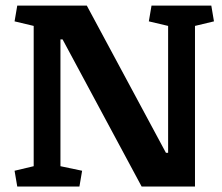

<svg xmlns="http://www.w3.org/2000/svg" viewBox="-20 -681 811 701"><path d="M103 -586.4 33.2 -603 43 -660.6H296.9L585.9 -123H593.8V-586.4L523.4 -603L533.2 -660.6H751.5L761.2 -603L691.9 -586.4V0H497.1L208.5 -537.1H200.7V-74.2L279.8 -57.6L270 0H43L33.2 -57.6L103 -74.2Z"/></svg>

Font: Noticia Text
Style: Bold
Weight: 700
Designer: JM Sole
Foundry: JM Sole
Version: Version 1.003